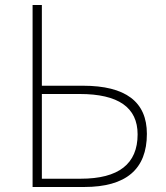

<svg xmlns="http://www.w3.org/2000/svg" viewBox="-20 -746 661 766"><path d="M110 -726H147V-404H311Q566 -404 566 -212Q566 0 316 0H110ZM302 -33Q529 -33 529 -210Q529 -371 298 -371H147V-33Z"/></svg>

Font: Noto Sans CJK TC Thin
Style: Regular
Weight: 250
Designer: Ryoko NISHIZUKA ???? (kana & ideographs); Paul D. Hunt (Latin, Greek & Cyrillic); Wenlong ZHANG ??? (bopomofo); Sandoll 
Foundry: Adobe Systems Incorporated
Version: Version 1.004 January 19, 2016